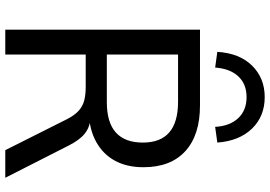

<svg xmlns="http://www.w3.org/2000/svg" viewBox="-164 -834 998 709"><g transform="rotate(90 334.5 -479.0)"><path d="M89 0V-719H369Q478 -719 537.5 -665Q597 -611 597 -510Q597 -449 573 -405Q549 -361 504 -336Q459 -311 396 -308L402 -315L419 -314Q450 -312 473.5 -293Q497 -274 517 -234L636 0H534L420 -227Q406 -255 389 -270.5Q372 -286 350.5 -291.5Q329 -297 300 -297H181V0ZM181 -375H357Q432 -375 469 -408.5Q506 -442 506 -508Q506 -573 468.5 -605.5Q431 -638 355 -638H181ZM229 -775 171 -783Q176 -865 222 -911.5Q268 -958 338 -958Q409 -958 454.5 -911Q500 -864 506 -783L448 -775Q445 -829 416 -860Q387 -891 338 -891Q290 -891 261.5 -860.5Q233 -830 229 -775Z"/></g></svg>

Font: Nunitoga
Style: Medium
Weight: 500
Designer: Vernon Adams
Foundry: Vernon Adams
Version: Version 1.0